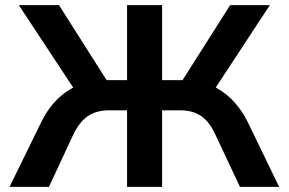

<svg xmlns="http://www.w3.org/2000/svg" viewBox="-20 -725 1121 745"><path d="M17 0 140 -251Q162 -296 191.5 -328.5Q221 -361 257.5 -381.5Q294 -402 337 -408L276 -367L53 -705H209L407 -393L383 -414H473V-705H609V-414H700L675 -393L873 -705H1027L805 -367L745 -408Q788 -402 824 -381.5Q860 -361 889.5 -328.5Q919 -296 941 -252L1063 0H911L816 -202Q794 -251 761.5 -274Q729 -297 678 -297H609V0H473V-297H404Q354 -297 321 -274.5Q288 -252 264 -202L170 0Z"/></svg>

Font: Nunito Sans 7pt
Style: Bold
Weight: 700
Designer: Vernon Adams
Foundry: Vernon Adams
Version: Version 3.101;gftools[0.9.27]